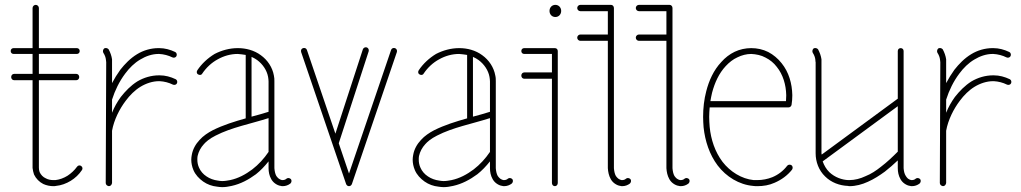

<svg xmlns="http://www.w3.org/2000/svg" viewBox="-20 -768 4203 790"><path d="M140 -78V-438H294C301 -438 306 -444 306 -451C306 -458 301 -464 294 -464H140V-546H296C303 -546 308 -551 308 -558C308 -565 303 -570 296 -570H140V-735C140 -742 134 -748 127 -748C120 -748 114 -742 114 -735V-570H36C29 -570 24 -565 24 -558C24 -551 29 -546 36 -546H114V-464H38C31 -464 26 -458 26 -451C26 -444 31 -438 38 -438H114V-77C115 -68 117 -59 120 -50C128 -33 142 -19 158 -11C171 -5 186 -2 200 -2C203 -2 207 -2 210 -3C232 -5 253 -13 271 -24C289 -35 305 -50 317 -68C321 -73 320 -81 314 -85C309 -89 301 -88 297 -82C286 -67 273 -55 258 -45C242 -35 225 -29 208 -27C205 -27 203 -27 200 -27C189 -27 178 -29 169 -34C157 -39 148 -49 143 -60C141 -65 140 -72 140 -78Z M475 -481C462 -463 451 -445 441 -426V-512C441 -516 441 -520 441 -524C439 -538 434 -552 427 -565C423 -570 415 -572 409 -569C404 -565 402 -557 405 -551C411 -542 415 -532 416 -521C416 -518 417 -515 417 -512L415 -15C415 -8 421 -3 428 -2C435 -2 440 -8 441 -15V-230C441 -230 441 -230 441 -230C449 -275 472 -320 497 -353C514 -376 535 -397 558 -411C581 -425 608 -434 634 -434H637C656 -433 675 -428 691 -420C697 -417 705 -419 708 -425C711 -431 709 -439 703 -442C682 -452 660 -458 637 -458H634C603 -458 572 -449 545 -433C518 -416 496 -393 477 -369C462 -348 450 -327 441 -304V-358C453 -396 471 -433 495 -465C512 -488 533 -509 557 -523C580 -537 606 -546 632 -546H635C654 -545 673 -540 689 -532C695 -529 703 -531 706 -537C709 -543 707 -551 701 -554C680 -564 658 -570 635 -570H632C601 -570 570 -561 544 -545C516 -528 494 -505 475 -481Z M867 -210C933 -244 1010 -258 1085 -282V-143C1066 -115 1044 -91 1018 -71C990 -50 960 -34 927 -27C916 -25 905 -23 894 -23C888 -23 882 -24 876 -25C860 -27 843 -33 830 -42C816 -51 805 -64 799 -78C794 -89 792 -100 792 -111C792 -116 792 -121 793 -126C797 -144 806 -161 819 -175C827 -184 841 -197 867 -210ZM863 -546C835 -529 810 -506 792 -479C788 -473 789 -465 795 -462C801 -458 809 -459 812 -465C828 -489 850 -510 876 -524C901 -538 929 -546 958 -546C969 -545 980 -544 991 -542V-281C945 -268 899 -254 855 -232C836 -222 816 -209 801 -192C785 -175 773 -154 769 -130C768 -124 767 -118 767 -111C767 -97 770 -82 776 -68C784 -49 799 -33 816 -21C833 -9 853 -2 873 0C880 1 887 2 894 2C907 2 920 0 933 -3C970 -11 1003 -29 1033 -51C1052 -66 1069 -84 1085 -104V-78V-77V-76C1085 -61 1088 -45 1096 -31C1100 -24 1105 -18 1112 -13C1119 -8 1127 -4 1136 -3C1138 -2 1141 -2 1143 -2C1155 -2 1166 -6 1175 -13C1180 -18 1181 -26 1177 -31C1172 -36 1164 -37 1159 -33C1155 -29 1149 -27 1143 -27C1142 -27 1141 -27 1140 -27C1136 -28 1131 -30 1127 -33C1123 -36 1120 -40 1117 -44C1112 -53 1110 -64 1109 -76V-77V-78V-433C1109 -441 1109 -449 1107 -457C1101 -491 1081 -521 1053 -541C1026 -561 992 -570 959 -570H958C925 -570 892 -561 863 -546ZM1015 -534C1024 -530 1031 -526 1038 -521C1061 -504 1078 -479 1083 -452C1084 -446 1085 -439 1085 -433V-308C1062 -301 1039 -294 1015 -288Z M1416 -54 1374 -178C1374 -179 1374 -179 1374 -179L1497 -557C1499 -564 1495 -571 1489 -573C1482 -575 1475 -571 1473 -565L1360 -218L1243 -562C1241 -569 1234 -572 1227 -570C1220 -568 1217 -561 1219 -554L1404 -11C1406 -6 1410 -2 1416 -2C1422 -2 1426 -6 1428 -11L1613 -554C1615 -560 1612 -568 1605 -570C1598 -572 1591 -569 1589 -562Z M1778 -210C1844 -244 1921 -258 1996 -282V-143C1977 -115 1955 -91 1929 -71C1901 -50 1871 -34 1838 -27C1827 -25 1816 -23 1805 -23C1799 -23 1793 -24 1787 -25C1771 -27 1754 -33 1741 -42C1727 -51 1716 -64 1710 -78C1705 -89 1703 -100 1703 -111C1703 -116 1703 -121 1704 -126C1708 -144 1717 -161 1730 -175C1738 -184 1752 -197 1778 -210ZM1774 -546C1746 -529 1721 -506 1703 -479C1699 -473 1700 -465 1706 -462C1712 -458 1720 -459 1723 -465C1739 -489 1761 -510 1787 -524C1812 -538 1840 -546 1869 -546C1880 -545 1891 -544 1902 -542V-281C1856 -268 1810 -254 1766 -232C1747 -222 1727 -209 1712 -192C1696 -175 1684 -154 1680 -130C1679 -124 1678 -118 1678 -111C1678 -97 1681 -82 1687 -68C1695 -49 1710 -33 1727 -21C1744 -9 1764 -2 1784 0C1791 1 1798 2 1805 2C1818 2 1831 0 1844 -3C1881 -11 1914 -29 1944 -51C1963 -66 1980 -84 1996 -104V-78V-77V-76C1996 -61 1999 -45 2007 -31C2011 -24 2016 -18 2023 -13C2030 -8 2038 -4 2047 -3C2049 -2 2052 -2 2054 -2C2066 -2 2077 -6 2086 -13C2091 -18 2092 -26 2088 -31C2083 -36 2075 -37 2070 -33C2066 -29 2060 -27 2054 -27C2053 -27 2052 -27 2051 -27C2047 -28 2042 -30 2038 -33C2034 -36 2031 -40 2028 -44C2023 -53 2021 -64 2020 -76V-77V-78V-433C2020 -441 2020 -449 2018 -457C2012 -491 1992 -521 1964 -541C1937 -561 1903 -570 1870 -570H1869C1836 -570 1803 -561 1774 -546ZM1926 -534C1935 -530 1942 -526 1949 -521C1972 -504 1989 -479 1994 -452C1995 -446 1996 -439 1996 -433V-308C1973 -301 1950 -294 1926 -288Z M2263 -570H2137C2130 -570 2125 -565 2125 -558C2125 -551 2130 -546 2137 -546H2251V-470H2137C2130 -470 2125 -464 2125 -457C2125 -450 2130 -444 2137 -444H2251V-15C2251 -8 2256 -2 2263 -2C2270 -2 2275 -8 2275 -15V-558C2275 -565 2270 -570 2263 -570ZM2265 -748C2251 -748 2241 -737 2241 -723C2241 -709 2251 -698 2265 -698C2279 -698 2289 -709 2289 -723C2289 -737 2279 -748 2265 -748Z M2494 -748H2368C2361 -748 2355 -742 2355 -735C2355 -728 2361 -722 2368 -722H2481V-626H2368C2361 -626 2355 -620 2355 -613C2355 -606 2361 -600 2368 -600H2481V-79V-77V-76C2482 -61 2485 -45 2493 -31C2497 -24 2502 -18 2509 -13C2516 -8 2524 -4 2533 -3C2535 -2 2538 -2 2540 -2C2552 -2 2563 -6 2572 -13C2577 -18 2578 -26 2574 -31C2569 -36 2561 -37 2556 -33C2552 -29 2546 -27 2540 -27C2539 -27 2538 -27 2537 -27C2533 -28 2528 -30 2524 -33C2520 -36 2517 -40 2514 -44C2509 -53 2507 -64 2506 -76V-77V-78V-735C2506 -742 2501 -748 2494 -748Z M2735 -748H2609C2602 -748 2596 -742 2596 -735C2596 -728 2602 -722 2609 -722H2722V-626H2609C2602 -626 2596 -620 2596 -613C2596 -606 2602 -600 2609 -600H2722V-79V-77V-76C2723 -61 2726 -45 2734 -31C2738 -24 2743 -18 2750 -13C2757 -8 2765 -4 2774 -3C2776 -2 2779 -2 2781 -2C2793 -2 2804 -6 2813 -13C2818 -18 2819 -26 2815 -31C2810 -36 2802 -37 2797 -33C2793 -29 2787 -27 2781 -27C2780 -27 2779 -27 2778 -27C2774 -28 2769 -30 2765 -33C2761 -36 2758 -40 2755 -44C2750 -53 2748 -64 2747 -76V-77V-78V-735C2747 -742 2742 -748 2735 -748Z M3223 -259H2891ZM3167 -16C3195 -28 3220 -46 3239 -70C3243 -76 3242 -84 3237 -88C3231 -92 3223 -91 3219 -86C3203 -65 3182 -49 3158 -39C3138 -31 3117 -27 3096 -27C3091 -27 3086 -27 3081 -27C3031 -32 2984 -62 2953 -102C2922 -143 2905 -194 2900 -246C2899 -260 2898 -273 2898 -287C2898 -300 2899 -313 2900 -326H3224C3231 -326 3236 -331 3237 -337C3239 -350 3240 -362 3240 -375V-377C3239 -424 3226 -471 3196 -508C3181 -527 3162 -543 3141 -554C3119 -565 3095 -570 3071 -570C3048 -570 3024 -565 3003 -555C2982 -545 2963 -530 2948 -513C2916 -479 2897 -436 2886 -393C2877 -359 2873 -323 2873 -287C2873 -273 2874 -258 2875 -244C2881 -188 2899 -132 2933 -87C2968 -41 3021 -8 3079 -3C3085 -2 3091 -2 3096 -2C3121 -2 3145 -6 3167 -16ZM2903 -352C2905 -363 2907 -375 2910 -387C2921 -428 2938 -466 2966 -496C2980 -511 2996 -524 3014 -532C3032 -541 3052 -546 3071 -546C3091 -545 3112 -541 3130 -531C3148 -522 3164 -509 3176 -493C3202 -461 3214 -419 3215 -377V-375C3215 -367 3214 -359 3214 -352Z M3698 -80V-558C3698 -565 3693 -570 3686 -570C3679 -570 3674 -565 3674 -558V-362L3361 -132C3361 -133 3360 -135 3360 -137V-512C3360 -516 3360 -520 3360 -524C3358 -538 3353 -552 3346 -565C3342 -570 3334 -572 3328 -569C3323 -565 3321 -557 3324 -551C3330 -542 3334 -532 3335 -521C3335 -518 3335 -515 3336 -512V-137C3336 -102 3349 -67 3375 -42C3400 -17 3435 -4 3470 -3C3471 -2 3473 -2 3475 -2C3501 -2 3527 -9 3551 -20C3576 -31 3599 -46 3621 -62C3639 -76 3657 -92 3674 -108V-80V-78V-76C3674 -61 3677 -45 3685 -31C3689 -24 3694 -18 3701 -13C3708 -8 3716 -4 3725 -3C3727 -2 3730 -2 3732 -2C3744 -2 3755 -6 3764 -13C3769 -18 3770 -26 3766 -31C3761 -36 3753 -37 3748 -33C3744 -29 3738 -27 3732 -27C3731 -27 3730 -27 3729 -27C3725 -28 3720 -30 3716 -33C3713 -36 3709 -40 3707 -44C3701 -53 3699 -64 3698 -76V-78ZM3674 -331V-144C3652 -122 3630 -101 3605 -82C3585 -66 3564 -52 3541 -43C3520 -33 3497 -27 3475 -27C3473 -27 3470 -27 3470 -27C3445 -28 3415 -38 3392 -60C3380 -72 3371 -87 3365 -104Z M3907 -481C3894 -463 3883 -445 3873 -426V-512C3873 -516 3873 -520 3873 -524C3871 -538 3866 -552 3859 -565C3855 -570 3847 -572 3841 -569C3836 -565 3834 -557 3837 -551C3843 -542 3847 -532 3848 -521C3848 -518 3849 -515 3849 -512L3847 -15C3847 -8 3853 -3 3860 -2C3867 -2 3872 -8 3873 -15V-230C3873 -230 3873 -230 3873 -230C3881 -275 3904 -320 3929 -353C3946 -376 3967 -397 3990 -411C4013 -425 4040 -434 4066 -434H4069C4088 -433 4107 -428 4123 -420C4129 -417 4137 -419 4140 -425C4143 -431 4141 -439 4135 -442C4114 -452 4092 -458 4069 -458H4066C4035 -458 4004 -449 3977 -433C3950 -416 3928 -393 3909 -369C3894 -348 3882 -327 3873 -304V-358C3885 -396 3903 -433 3927 -465C3944 -488 3965 -509 3989 -523C4012 -537 4038 -546 4064 -546H4067C4086 -545 4105 -540 4121 -532C4127 -529 4135 -531 4138 -537C4141 -543 4139 -551 4133 -554C4112 -564 4090 -570 4067 -570H4064C4033 -570 4002 -561 3976 -545C3948 -528 3926 -505 3907 -481Z"/></svg>

Font: LS
Style: LightAlt
Weight: 250
Designer: BSozoo
Foundry: BSozoo
Version: Version 001.000